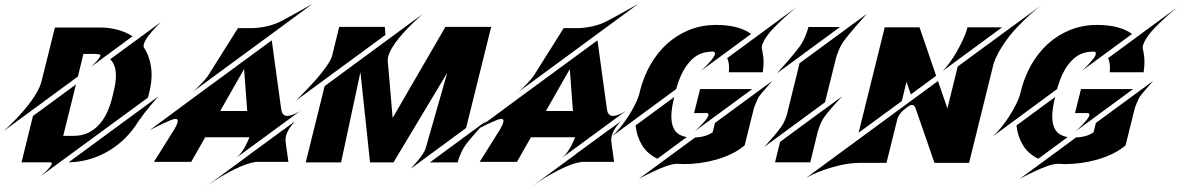

<svg xmlns="http://www.w3.org/2000/svg" viewBox="-87 -859 6250 1016"><path d="M275.9 0 752 -349.6Q748.5 -345.7 736.6 -332.3Q724.6 -318.8 709 -300.3Q693.4 -281.7 676.3 -259.5Q659.2 -237.3 644.5 -215.8Q614.7 -167 575 -127.7Q535.2 -88.4 487.8 -60.3Q440.4 -32.2 387 -16.6Q333.5 -1 275.9 0ZM325.2 -454.1 -66.9 -166Q-56.6 -174.8 -39.8 -191.2Q-22.9 -207.5 -2.7 -228.5Q17.6 -249.5 39.1 -274.7Q60.5 -299.8 79.6 -326.2Q98.6 -352.5 113 -379.4Q127.4 -406.2 133.3 -431.2L203.6 -713.4H442.9Q492.2 -713.4 536.4 -701.2Q580.6 -689 614.3 -667L395.5 -505.9Q400.4 -510.7 410.2 -520.3Q419.9 -529.8 428.7 -540Q437.5 -550.3 442.1 -559.1Q446.8 -567.9 441.4 -570.8Q426.8 -573.7 410.2 -573.7H354.5ZM127.9 73.7Q135.7 67.4 148.4 55.4Q161.1 43.5 171.6 31.5Q182.1 19.5 186.3 10.3Q190.4 1 180.7 0H26.9L87.4 -245.1L314.9 -412.1L247.6 -140.1H302.7Q347.7 -140.1 381.6 -157.2Q415.5 -174.3 440.2 -202.6Q464.8 -231 481.2 -267.6Q497.6 -304.2 506.8 -343.3L514.2 -373.5Q539.6 -474.1 512.2 -524.4Q505.4 -537.1 496.1 -545.4L764.6 -742.2Q735.8 -714.4 713.9 -689Q701.2 -673.8 693.8 -663.8Q686.5 -653.8 681.4 -643.6Q676.3 -633.3 673.8 -624.3Q671.4 -615.2 673.8 -608.4Q691.9 -582 702.1 -548.8Q727.5 -470.2 703.6 -373L696.3 -342.8Z M1567.4 -838.9 923.3 -365.7Q937 -375.5 950.7 -388.4Q964.4 -401.4 976.6 -414.3Q988.8 -427.2 998.3 -438.5Q1007.8 -449.7 1012.7 -456.5L1171.4 -709H1171.9L1172.4 -710H1239.3Q1281.2 -710 1326.4 -720.2Q1371.6 -730.5 1408.2 -751Q1434.1 -764.6 1460.2 -779.1Q1486.3 -793.5 1508.1 -805.7Q1529.8 -817.9 1545.7 -826.7Q1561.5 -835.4 1567.4 -838.9ZM1400.4 -284.7Q1401.4 -276.9 1403.3 -269.8Q1405.3 -262.7 1409.2 -257.3Q1413.1 -252 1418.9 -248.8Q1424.8 -245.6 1433.6 -245.6Q1444.8 -245.6 1461.2 -251.5Q1477.5 -257.3 1501 -271.5L1164.1 -24.4Q1179.2 -36.6 1191.2 -53.5Q1203.1 -70.3 1211.7 -86.4Q1220.2 -102.5 1225.6 -115.2Q1231 -127.9 1232.9 -132.8H999L924.8 -2.4H727.5L835.4 -174.3Q851.1 -201.2 853.3 -215.6Q855.5 -230 841.8 -230Q833.5 -230 814.2 -222.2Q794.9 -214.4 773.4 -204.3Q752 -194.3 732.7 -184.3Q713.4 -174.3 704.6 -169.9L943.8 -346.7L1351.1 -645.5L1399.9 -289.1L1400.4 -287.1Q1400.4 -285.2 1400.4 -284.7ZM1078.1 -271.5H1221.2L1204.6 -493.7ZM1415.5 -174.3 1473.6 -216.8Q1464.8 -207 1455.3 -194.8Q1445.8 -182.6 1438.2 -168.9Q1430.7 -155.3 1426.5 -140.4Q1422.4 -125.5 1424.3 -111.3Q1424.8 -108.9 1424.8 -105L1439 -2.4H1266.6Q1260.3 -1.5 1239.3 3.4Q1218.3 8.3 1183.6 23.2Q1148.9 38.1 1100.6 65.2Q1052.2 92.3 991.2 137.2L1238.3 -44.4V-44.9L1415.5 -174.8Z M1952.6 -674.3 1478.5 -326.2Q1485.8 -333.5 1501.5 -349.1Q1517.1 -364.7 1536.6 -385.3Q1556.2 -405.8 1577.6 -429.4Q1599.1 -453.1 1617.7 -477.1Q1636.2 -501 1650.4 -522.7Q1664.6 -544.4 1669.9 -561.5L1708 -716.8H1949.2ZM2187.5 0.5 2487.8 -220.2Q2463.9 -194.3 2441.9 -169.9Q2429.2 -155.8 2420.7 -146Q2412.1 -136.2 2403.8 -126.2Q2395.5 -116.2 2387.7 -106.4Q2379.9 -96.7 2374.5 -88.9Q2363.8 -73.2 2356.2 -57.4Q2348.6 -41.5 2343.8 -28.8Q2338.4 -13.7 2335 0.5V-1.5L2334.5 0.5ZM2279.8 -474.1 1995.1 0.5H1871.1L1820.3 -477.5L1717.8 0.5H1530.8L1630.9 -403.3L2149.4 -784.7Q2144.5 -780.3 2128.4 -765.9Q2112.3 -751.5 2091.1 -730.5Q2069.8 -709.5 2046.9 -684.1Q2023.9 -658.7 2004.9 -632.3Q1985.8 -606 1974.4 -580.3Q1962.9 -554.7 1964.8 -534.2Q1964.8 -534.2 1966.1 -521Q1967.3 -507.8 1969.2 -486.8Q1971.2 -465.8 1973.4 -439Q1975.6 -412.1 1978 -384.3Q1983.9 -318.4 1990.7 -234.9L2270 -716.8H2512.2L2379.4 -181.6L2085.9 34.2Q2105.5 13.2 2122.1 -6.8Q2131.8 -18.6 2137.9 -26.6Q2144 -34.7 2149.7 -43.5Q2155.3 -52.2 2159.7 -60.5Q2164.1 -68.8 2166 -76.2Z M3291 -838.9 2647 -365.7Q2660.6 -375.5 2674.3 -388.4Q2688 -401.4 2700.2 -414.3Q2712.4 -427.2 2721.9 -438.5Q2731.4 -449.7 2736.3 -456.5L2895 -709H2895.5L2896 -710H2962.9Q3004.9 -710 3050 -720.2Q3095.2 -730.5 3131.8 -751Q3157.7 -764.6 3183.8 -779.1Q3210 -793.5 3231.7 -805.7Q3253.4 -817.9 3269.3 -826.7Q3285.2 -835.4 3291 -838.9ZM3124 -284.7Q3125 -276.9 3127 -269.8Q3128.9 -262.7 3132.8 -257.3Q3136.7 -252 3142.6 -248.8Q3148.4 -245.6 3157.2 -245.6Q3168.5 -245.6 3184.8 -251.5Q3201.2 -257.3 3224.6 -271.5L2887.7 -24.4Q2902.8 -36.6 2914.8 -53.5Q2926.8 -70.3 2935.3 -86.4Q2943.8 -102.5 2949.2 -115.2Q2954.6 -127.9 2956.5 -132.8H2722.7L2648.4 -2.4H2451.2L2559.1 -174.3Q2574.7 -201.2 2576.9 -215.6Q2579.1 -230 2565.4 -230Q2557.1 -230 2537.8 -222.2Q2518.6 -214.4 2497.1 -204.3Q2475.6 -194.3 2456.3 -184.3Q2437 -174.3 2428.2 -169.9L2667.5 -346.7L3074.7 -645.5L3123.5 -289.1L3124 -287.1Q3124 -285.2 3124 -284.7ZM2801.8 -271.5H2944.8L2928.2 -493.7ZM3139.2 -174.3 3197.3 -216.8Q3188.5 -207 3179 -194.8Q3169.4 -182.6 3161.9 -168.9Q3154.3 -155.3 3150.1 -140.4Q3146 -125.5 3147.9 -111.3Q3148.4 -108.9 3148.4 -105L3162.6 -2.4H2990.2Q2983.9 -1.5 2962.9 3.4Q2941.9 8.3 2907.2 23.2Q2872.6 38.1 2824.2 65.2Q2775.9 92.3 2714.8 137.2L2961.9 -44.4V-44.9L3139.2 -174.8Z M3491.2 -387.7 3152.3 -138.2Q3171.4 -155.8 3193.4 -182.4Q3215.3 -209 3235.6 -240Q3255.9 -271 3272.5 -304Q3289.1 -336.9 3297.4 -367.2L3299.8 -378.9Q3318.4 -452.1 3354.5 -515.9Q3390.6 -579.6 3442.1 -626.5Q3493.7 -673.3 3559.3 -700.2Q3625 -727.1 3703.1 -727.1Q3726.6 -727.1 3751.2 -724.9Q3775.9 -722.7 3799.8 -717.3Q3823.7 -711.9 3846.2 -702.6Q3868.7 -693.4 3887.7 -679.2L3619.6 -482.4Q3625.5 -487.3 3635.3 -496.3Q3645 -505.4 3655.3 -516.1Q3665.5 -526.9 3675.3 -538.3Q3685.1 -549.8 3690.7 -559.6Q3696.3 -569.3 3696.5 -576.4Q3696.8 -583.5 3688.5 -585.9Q3668.9 -585.9 3652.1 -583.3Q3635.3 -580.6 3620.1 -574.5Q3605 -568.4 3591.1 -558.3Q3577.1 -548.3 3563.5 -533.2Q3517.1 -482.4 3491.2 -387.7ZM3617.7 -387.7H3893.6L3588.4 -163.6Q3595.7 -169.9 3606 -179.7Q3616.2 -189.5 3626.5 -200Q3636.7 -210.4 3645.3 -221.2Q3653.8 -231.9 3658.4 -240.5Q3663.1 -249 3661.9 -254.6Q3660.6 -260.3 3650.9 -260.7H3585.9ZM3760.7 -551.3 4127.4 -820.8Q4071.8 -775.4 4029.3 -732.9Q4003.9 -708.5 3989.7 -691.7Q3975.6 -674.8 3964.6 -658Q3953.6 -641.1 3947.8 -625.2Q3941.9 -609.4 3945.3 -597.2Q3947.8 -588.9 3948.2 -582.5Q3958 -538.6 3949.7 -481L3949.2 -476.6H3770Q3772 -499.5 3769.8 -519.3Q3767.6 -539.1 3760.7 -551.3ZM3391.6 -19Q3337.9 -45.4 3310.1 -91.3Q3282.2 -137.2 3276.4 -195.3L3481 -345.7L3479 -337.4Q3466.3 -285.6 3465.6 -246.6Q3464.8 -207.5 3477.1 -181.6Q3487.3 -159.2 3505.9 -148.2Q3524.4 -137.2 3547.4 -133.8ZM3696.3 -208.5 4000 -431.2Q3997.1 -427.7 3988 -417.5Q3979 -407.2 3967.8 -394.5Q3956.5 -381.8 3945.8 -368.9Q3935.1 -356 3928.2 -346.7Q3923.8 -338.9 3919.7 -329.3Q3915.5 -319.8 3911.9 -311.5Q3908.2 -303.2 3906 -296.6Q3903.8 -290 3902.8 -288.1L3853.5 -89.8L3852.5 -88.9Q3821.8 -63 3783 -44.4Q3744.1 -25.9 3701.7 -13.9Q3659.2 -2 3616 3.7Q3572.8 9.3 3533.2 9.3Q3514.2 9.3 3495.6 7.8Q3484.4 7.8 3469.5 11.2Q3454.6 14.6 3438.2 20.3Q3421.9 25.9 3404.8 33.2Q3387.7 40.5 3372.1 47.9Q3334 65.4 3293.5 87.4L3591.8 -131.8Q3648.9 -133.8 3684.1 -159.2Z M4144 -524.4 4500.5 -786.1Q4496.1 -781.7 4481 -764.6Q4465.8 -747.6 4446.8 -725.6Q4427.7 -703.6 4408.7 -680.7Q4389.6 -657.7 4378.4 -641.6Q4360.8 -616.7 4351.1 -592.3Q4341.3 -567.9 4337.4 -553.7L4278.8 -317.9L3957 -81.5Q3960 -84.5 3971.2 -96.9Q3982.4 -109.4 3996.3 -125.5Q4010.3 -141.6 4024.2 -158.4Q4038.1 -175.3 4046.4 -187Q4058.6 -204.1 4065.7 -221.7Q4072.8 -239.3 4076.2 -249.5ZM4268.6 -275.9V-275.4L4369.1 -349.1Q4349.1 -327.6 4331.1 -307.6Q4320.3 -295.9 4313.2 -287.6Q4306.2 -279.3 4299.3 -271Q4292.5 -262.7 4285.9 -254.4Q4279.3 -246.1 4274.9 -239.7Q4265.6 -226.6 4259.3 -213.1Q4252.9 -199.7 4249 -188.5Q4244.1 -175.8 4241.7 -164.1H4240.7L4200.7 0H4014.2L4041 -108.4ZM4358.4 -716.3 4023.9 -470.7Q4027.8 -475.1 4043.2 -492.2Q4058.6 -509.3 4077.6 -531Q4096.7 -552.7 4115.7 -575.9Q4134.8 -599.1 4146.5 -615.2Q4158.2 -632.8 4166.7 -650.4Q4175.3 -668 4180.2 -682.6Q4186.5 -699.2 4190.4 -714.8H4190.9L4191.4 -716.3Z M4981 -507.3 5422.9 -831.1Q5367.7 -788.6 5318.8 -738.8Q5290 -710.4 5271 -688Q5252 -665.5 5233.4 -639.4Q5214.8 -613.3 5198.5 -584.2Q5182.1 -555.2 5171.4 -524.4L5041 2.9H4857.9Q4830.1 -77.1 4808.6 -140.1Q4795.4 -178.2 4787.6 -200.4Q4779.8 -222.7 4773.4 -241.2Q4767.1 -259.8 4762.7 -272Q4758.3 -284.2 4758.3 -284.7Q4752 -303.7 4738.8 -303.7Q4729.5 -303.7 4717.3 -294.4Q4691.4 -275.9 4679.4 -261.5Q4667.5 -247.1 4662.6 -233.4L4604 2.9H4457.5Q4405.3 4.4 4357.7 15.6Q4310.1 26.9 4272.5 40.3Q4234.9 53.7 4210.2 65.9Q4185.5 78.1 4179.7 81.5L4876.5 -430.2L4926.3 -285.2ZM5215.8 -714.4 4900.9 -482.9Q4918.5 -500 4937.7 -526.6Q4957 -553.2 4974.6 -583.5Q4992.2 -613.8 5006.3 -644Q5020.5 -674.3 5028.3 -698.2L5032.2 -714.4ZM4685.1 -324.2 4456.5 -156.7 4594.7 -714.4H4778.8L4866.7 -458L4732.9 -359.4L4710 -425.8Z M5506.8 -387.7 5168 -138.2Q5187 -155.8 5209 -182.4Q5231 -209 5251.2 -240Q5271.5 -271 5288.1 -304Q5304.7 -336.9 5313 -367.2L5315.4 -378.9Q5334 -452.1 5370.1 -515.9Q5406.2 -579.6 5457.8 -626.5Q5509.3 -673.3 5575 -700.2Q5640.6 -727.1 5718.8 -727.1Q5742.2 -727.1 5766.8 -724.9Q5791.5 -722.7 5815.4 -717.3Q5839.4 -711.9 5861.8 -702.6Q5884.3 -693.4 5903.3 -679.2L5635.3 -482.4Q5641.1 -487.3 5650.9 -496.3Q5660.6 -505.4 5670.9 -516.1Q5681.2 -526.9 5690.9 -538.3Q5700.7 -549.8 5706.3 -559.6Q5711.9 -569.3 5712.2 -576.4Q5712.4 -583.5 5704.1 -585.9Q5684.6 -585.9 5667.7 -583.3Q5650.9 -580.6 5635.7 -574.5Q5620.6 -568.4 5606.7 -558.3Q5592.8 -548.3 5579.1 -533.2Q5532.7 -482.4 5506.8 -387.7ZM5633.3 -387.7H5909.2L5604 -163.6Q5611.3 -169.9 5621.6 -179.7Q5631.8 -189.5 5642.1 -200Q5652.3 -210.4 5660.9 -221.2Q5669.4 -231.9 5674.1 -240.5Q5678.7 -249 5677.5 -254.6Q5676.3 -260.3 5666.5 -260.7H5601.6ZM5776.4 -551.3 6143.1 -820.8Q6087.4 -775.4 6044.9 -732.9Q6019.5 -708.5 6005.4 -691.7Q5991.2 -674.8 5980.2 -658Q5969.2 -641.1 5963.4 -625.2Q5957.5 -609.4 5960.9 -597.2Q5963.4 -588.9 5963.9 -582.5Q5973.6 -538.6 5965.3 -481L5964.8 -476.6H5785.6Q5787.6 -499.5 5785.4 -519.3Q5783.2 -539.1 5776.4 -551.3ZM5407.2 -19Q5353.5 -45.4 5325.7 -91.3Q5297.9 -137.2 5292 -195.3L5496.6 -345.7L5494.6 -337.4Q5481.9 -285.6 5481.2 -246.6Q5480.5 -207.5 5492.7 -181.6Q5502.9 -159.2 5521.5 -148.2Q5540 -137.2 5563 -133.8ZM5711.9 -208.5 6015.6 -431.2Q6012.7 -427.7 6003.7 -417.5Q5994.6 -407.2 5983.4 -394.5Q5972.2 -381.8 5961.4 -368.9Q5950.7 -356 5943.8 -346.7Q5939.5 -338.9 5935.3 -329.3Q5931.2 -319.8 5927.5 -311.5Q5923.8 -303.2 5921.6 -296.6Q5919.4 -290 5918.5 -288.1L5869.1 -89.8L5868.2 -88.9Q5837.4 -63 5798.6 -44.4Q5759.8 -25.9 5717.3 -13.9Q5674.8 -2 5631.6 3.7Q5588.4 9.3 5548.8 9.3Q5529.8 9.3 5511.2 7.8Q5500 7.8 5485.1 11.2Q5470.2 14.6 5453.9 20.3Q5437.5 25.9 5420.4 33.2Q5403.3 40.5 5387.7 47.9Q5349.6 65.4 5309.1 87.4L5607.4 -131.8Q5664.6 -133.8 5699.7 -159.2Z"/></svg>

Font: Facon
Style: Bold Italic
Weight: 700
Italic angle: -12°
Designer: Google
Version: Version 2.001150; 2014